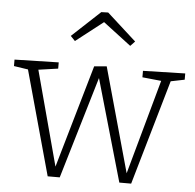

<svg xmlns="http://www.w3.org/2000/svg" viewBox="-59 -833 901 889"><g transform="rotate(5 391.5 -388.0)"><path d="M592 -523 788 -528V-499L724 -486L583 2H528L392 -472L251 2H195L61 -483L-5 -493V-523L200 -528V-499L109 -486L227 -46L365 -524L423 -529L558 -44L680 -484L592 -493ZM408 -778 544 -655 523 -633 393 -732 266 -633 245 -655 376 -777Z"/></g></svg>

Font: Bitter Pro Light
Style: Regular
Weight: 300
Designer: Sol Matas, and Bitter project Authors
Foundry: Sol Matas
Version: Version 1.010